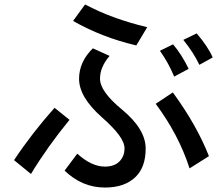

<svg xmlns="http://www.w3.org/2000/svg" viewBox="-20 -726 1002 862"><path d="M308 -632 362 -706Q484 -641 641 -604L592 -522Q438 -558 308 -632ZM803 -547 863 -576Q913 -518 935 -468L875 -435Q851 -487 803 -547ZM698 -498 757 -527Q796 -481 827 -417L762 -382Q737 -443 698 -498ZM451 22Q493 22 516 -1Q539 -24 539 -60Q539 -86 514 -120Q489 -154 438 -199Q335 -290 335 -372Q335 -449 397 -509L472 -475Q429 -425 429 -373Q429 -315 528 -234Q634 -146 634 -59Q634 23 590 67Q541 116 451 116Q349 116 270 40L327 -36Q391 22 451 22ZM679 -260 756 -311Q864 -163 918 -25L831 30Q783 -120 679 -260ZM119 55 43 -7Q124 -129 225 -242L292 -188Q193 -67 119 55Z"/></svg>

Font: Gmarket Sans TTF Medium
Style: Regular
Weight: 500
Designer: Creative Director : Sungho Lee; Art Director : Kiwoong Choi; Project Manager : Sori Yang, Jongwook Yoon; Font Designer :
Foundry: Sandoll Inc.
Version: Version 1.000;hotconv 1.0.109;makeotfexe 2.5.65596